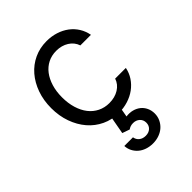

<svg xmlns="http://www.w3.org/2000/svg" viewBox="-227 -672 1054 1054"><g transform="rotate(-45 300.0 -144.5)"><path d="M442.2 -138Q431.2 -104.2 399.6 -84.7Q368 -65.2 325.2 -65.2Q288.8 -65.2 258.7 -80.1Q228.6 -95 207.5 -122Q186.4 -149 174.8 -187.2Q163.2 -225.4 163.2 -271.6Q163.2 -316.8 174.6 -354.2Q186 -391.6 206.4 -418.4Q226.8 -445.2 256 -460Q285.2 -474.8 321.2 -474.8Q362.8 -474.8 393.8 -455.3Q424.8 -435.8 436 -402H518.2Q512.2 -435 495.1 -462.4Q478 -489.8 452 -509.3Q426 -528.8 392.6 -539.4Q359.2 -550 321.2 -550Q268.4 -550 224.1 -529.2Q179.8 -508.4 147.7 -471.1Q115.6 -433.8 97.4 -382.8Q79.2 -331.8 79.2 -271.2Q79.2 -210.8 97.6 -159.3Q116 -107.8 148.4 -70.1Q180.8 -32.4 225.6 -11.2Q270.4 10 323.2 10Q360.8 10 394.8 -0.6Q428.8 -11.2 455.5 -30.7Q482.2 -50.2 500.5 -77.6Q518.8 -105 525.2 -138ZM283.4 159H216.2Q217.4 181.4 226.9 199.9Q236.4 218.4 252.4 232.2Q268.4 246 290.5 253.5Q312.6 261 337.8 261Q364.2 261 386.9 252.7Q409.6 244.4 425.7 229.7Q441.8 215 451.3 194.8Q460.8 174.6 460.8 151Q460.8 127.4 451.5 107.5Q442.2 87.6 425.7 74.4Q409.2 61.2 387.2 55.4Q365.2 49.6 339.4 53L354 -29H282L258.4 101L301.4 116Q308.4 110.6 317.8 107.3Q327.2 104 338.8 104Q362 104 377.2 117.9Q392.4 131.8 392.4 154Q392.4 175.8 377.7 189.4Q363 203 339.4 203Q316.8 203 301.7 191Q286.6 179 283.4 159Z"/></g></svg>

Font: CommitMonoV142 ExtLt
Style: Regular
Weight: 200
Monospace: yes
Designer: Eigil Nikolajsen
Foundry: Eigil Nikolajsen
Version: Version 1.142